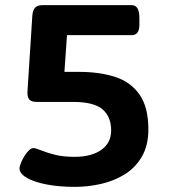

<svg xmlns="http://www.w3.org/2000/svg" viewBox="-20 -720 682 748"><path d="M272 8Q210 8 161 -1.5Q112 -11 84 -27.5Q56 -44 56 -64Q56 -73 64.5 -92Q73 -111 86 -127Q99 -143 110 -143Q119 -143 139.5 -134.5Q160 -126 192.5 -117.5Q225 -109 271 -109Q336 -109 374.5 -136Q413 -163 413 -212Q413 -265 379.5 -294Q346 -323 263 -323H124Q102 -323 94 -332.5Q86 -342 87 -363L106 -660Q108 -681 117 -690.5Q126 -700 148 -700H493Q523 -700 523 -650V-623Q523 -583 493 -583H241L231 -440H287Q369 -440 429.5 -420Q490 -400 524 -351Q558 -302 558 -216Q558 -153 532.5 -109.5Q507 -66 465.5 -40.5Q424 -15 373.5 -3.5Q323 8 272 8Z"/></svg>

Font: Asap Expanded
Style: Bold
Weight: 700
Width: 7
Designer: Pablo Cosgaya
Foundry: Omnibus-Type
Version: Version 3.001; ttfautohint (v1.8.4.7-5d5b)